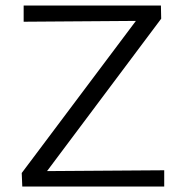

<svg xmlns="http://www.w3.org/2000/svg" viewBox="-20 -678 659 698"><path d="M577 -59V0H61L59 -49L474 -602L66 -599V-658H565L566 -610L151 -56Z"/></svg>

Font: Ysabeau SC
Style: Regular
Weight: 400
Designer: Christian Thalmann (Catharsis Fonts)
Version: Version 0.003